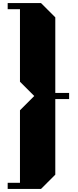

<svg xmlns="http://www.w3.org/2000/svg" viewBox="-20 -940 510 1250"><path d="M430 -295H340V197L247 290H30V250H110V-222L203 -315L110 -408V-880H30V-920H247L340 -827V-335H430Z"/></svg>

Font: Kumar One
Style: Regular
Weight: 400
Designer: Parimal Parmar
Foundry: Indian Type Foundry
Version: Version 1.000;PS 1.000;hotconv 1.0.88;makeotf.lib2.5.647800